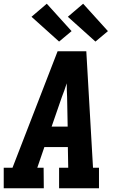

<svg xmlns="http://www.w3.org/2000/svg" viewBox="-21 -1010 641 1030"><path d="M214 0H-1V-110H46L288 -735H442L478 -110H510V0H296V-110H345L343 -221H217L179 -110H213ZM342 -331 339 -490Q338 -508 337.5 -526Q337 -544 337 -563Q331 -544 324.5 -526Q318 -508 311 -490L256 -331ZM491 -787 343 -920 425 -990 558 -843ZM296 -787 148 -920 230 -990 363 -843Z"/></svg>

Font: Iosevka HT Extrabold Extended
Style: Italic
Weight: 800
Width: 7
Italic angle: -9°
Monospace: yes
Designer: Belleve Invis
Foundry: Belleve Invis
Version: Version 32.3.0; ttfautohint (v1.8.4)